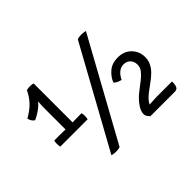

<svg xmlns="http://www.w3.org/2000/svg" viewBox="-130 -961 1240 1240"><g transform="rotate(-45 489.5 -341.0)"><path d="M262.5 -297.5H198V-527.5Q198 -539 199 -552.8Q200 -566.5 200.8 -580.5Q201.5 -594.5 201.5 -607.5L201 -683Q209.5 -685.5 217.8 -686.2Q226 -687 233 -687Q240 -687 246.5 -686.2Q253 -685.5 262.5 -683ZM151 -328Q159.5 -328 174.2 -327.5Q189 -327 198 -327H262.5Q270 -327 286 -327.5Q302 -328 310 -328H345.5Q347 -321.5 347.8 -314.5Q348.5 -307.5 348.5 -300.5Q348.5 -294 347.8 -287Q347 -280 345.5 -272.5H95.5Q94 -281 93.2 -287.5Q92.5 -294 92.5 -300.5Q92.5 -307.5 93.2 -314.5Q94 -321.5 95.5 -328ZM73.5 -551Q123.5 -579 153.2 -611.2Q183 -643.5 201 -683L227 -629Q214.5 -588.5 179.5 -557.8Q144.5 -527 101.5 -508Q90.5 -513.5 83 -525.8Q75.5 -538 73.5 -551ZM666 -683Q674.5 -686.5 689 -687.8Q703.5 -689 718.2 -687.8Q733 -686.5 740.5 -683L364.5 0Q356.5 3.5 341.8 4.8Q327 6 312.5 4.8Q298 3.5 290 0ZM631 -323Q645 -360.5 678.8 -389Q712.5 -417.5 764.5 -417.5Q823 -417.5 857.8 -381.2Q892.5 -345 892.5 -294.5Q892.5 -263 880 -238.5Q867.5 -214 848.8 -195.2Q830 -176.5 810.5 -162L758 -123Q723.5 -97.5 708.2 -77.2Q693 -57 693 -39V0H646Q634 -12.5 629 -21.8Q624 -31 624 -42Q624 -68 647.5 -101.2Q671 -134.5 705.5 -161.5L767.5 -209.5Q788 -225.5 805.5 -246.5Q823 -267.5 823 -295Q823 -323.5 805.5 -341.5Q788 -359.5 760 -359.5Q733.5 -359.5 713.2 -342Q693 -324.5 680.5 -297.5Q671.5 -299 661.5 -302.8Q651.5 -306.5 643.2 -312Q635 -317.5 631 -323ZM903.5 -60Q903.5 -36 899.8 -23Q896 -10 888.2 -5Q880.5 0 868 0H652L642.5 -43.5Q667 -53.5 704.5 -56.8Q742 -60 767 -60Z"/></g></svg>

Font: Signika Light Light
Style: Regular
Weight: 300
Version: Version 2.001